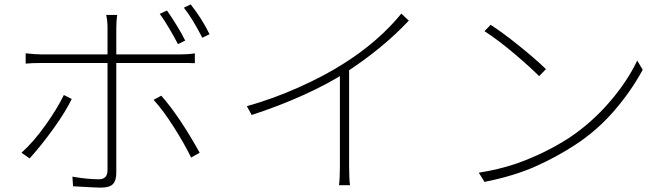

<svg xmlns="http://www.w3.org/2000/svg" viewBox="-20 -824 3040 875"><path d="M824 -639 791 -623Q775 -654 751.5 -694Q728 -734 708 -761L741 -776Q762 -746 785.5 -708Q809 -670 824 -639ZM935 -668 902 -652Q858 -738 818 -789L849 -804Q901 -738 935 -668ZM510 -697V-525V-466V-376V-274V-173V-89V-37Q510 -1 494.5 15Q479 31 440 31Q412 31 334 26L313 25L310 -19Q378 -7 430 -7Q470 -7 470 -48V-103V-191V-294V-396V-479V-525V-698Q470 -730 464 -756H514Q510 -728 510 -697ZM172 -576H428H550H664H753H800Q839 -576 868 -581V-536Q857 -537 835 -537H801H551H429H314H223H173Q122 -537 97 -534V-581Q142 -576 172 -576ZM115 -102 78 -128Q132 -176 186.5 -252.5Q241 -329 271 -391L307 -373Q279 -315 224.5 -239Q170 -163 115 -102ZM890 -128 851 -106Q822 -166 773 -243.5Q724 -321 680 -369L715 -388Q797 -295 890 -128Z M1541 -531Q1704 -633 1809 -762L1843 -730Q1724 -603 1553 -492Q1472 -440 1361 -390Q1250 -340 1127 -300L1105 -340Q1225 -374 1339.5 -425Q1454 -476 1541 -531ZM1571 -528V-67Q1571 -10 1575 20H1525Q1529 -12 1529 -67V-508Z M2468 -509 2437 -477Q2393 -521 2322 -581Q2251 -641 2188 -682L2216 -711Q2273 -674 2348 -613.5Q2423 -553 2468 -509ZM2332 -78Q2465 -125 2574 -196Q2676 -264 2757.5 -358.5Q2839 -453 2884 -548L2909 -506Q2856 -408 2778 -318Q2700 -228 2600 -163Q2514 -107 2418 -64.5Q2322 -22 2188 5L2162 -37Q2252 -51 2332 -78Z"/></svg>

Font: Merged Yaku Han JP ExtraLight
Style: Regular
Weight: 250
Designer: Ryoko NISHIZUKA 西塚涼子 (kana, bopomofo & ideographs); Paul D. Hunt (Latin, Greek & Cyrillic); Sandoll Communications 산돌커뮤니
Foundry: Adobe
Version: Version 2.004